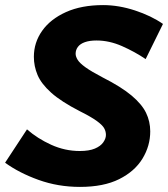

<svg xmlns="http://www.w3.org/2000/svg" viewBox="-32 -722 660 754"><path d="M-12 -83 74 -214Q115 -178 169 -153.5Q223 -129 281 -129Q318 -129 340.5 -138.5Q363 -148 373.5 -163Q384 -178 384 -192Q384 -206 377 -218.5Q370 -231 348 -247Q326 -263 282 -285Q208 -323 169 -358Q130 -393 115.5 -427.5Q101 -462 101 -499Q101 -555 133.5 -601Q166 -647 227 -674.5Q288 -702 373 -702Q434 -702 498 -681Q562 -660 608 -628L540 -490Q497 -519 447 -541Q397 -563 347 -563Q320 -563 301.5 -556.5Q283 -550 274 -538Q265 -526 265 -511Q265 -500 273 -487Q281 -474 304 -457.5Q327 -441 371 -418Q444 -381 484.5 -347Q525 -313 541.5 -279Q558 -245 558 -206Q558 -149 527.5 -99Q497 -49 436 -18.5Q375 12 282 12Q196 12 119.5 -15.5Q43 -43 -12 -83Z"/></svg>

Font: Radio Canada
Style: Italic
Weight: 400
Italic angle: -12°
Designer: Charles Daoud, Etienne Aubert Bonn, Alexandre Saumier Demers, Jacques Le Bailly
Foundry: Radio-Canada
Version: Version 2.104;gftools[0.9.28.dev5+ged2979d]